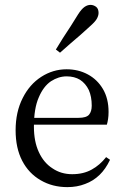

<svg xmlns="http://www.w3.org/2000/svg" viewBox="-20 -755 513 787"><path d="M256 12Q296 12 329 -1Q362 -13 388 -38Q413 -62 431 -100L415 -111Q389 -78 356 -60Q322 -41 276 -41Q230 -41 195 -65Q159 -88 139 -132Q119 -175 119 -236Q119 -311 139 -356Q158 -401 189 -422Q220 -442 253 -442Q285 -442 308 -428Q331 -413 344 -386Q356 -359 356 -322Q356 -298 345 -285Q334 -272 302 -272H73V-244H418Q421 -254 423 -267Q425 -280 425 -296Q425 -351 402 -390Q379 -429 340 -450Q301 -471 253 -471Q197 -471 149 -440Q101 -409 73 -353Q44 -296 44 -221Q44 -148 71 -96Q98 -44 147 -16Q195 12 256 12ZM209 -552 226 -539Q247 -557 268 -576Q289 -594 311 -613Q332 -632 352 -650Q372 -668 378 -680Q384 -692 384 -702Q384 -719 374 -727Q363 -735 351 -735Q339 -735 327 -727Q314 -718 300 -696Q286 -673 270 -648Q253 -623 238 -599Q222 -574 209 -552Z"/></svg>

Font: Source Serif 4 48pt
Style: Regular
Weight: 400
Designer: Frank Grie√ühammer
Foundry: Adobe Systems Incorporated
Version: Version 4.004;hotconv 1.0.116;makeotfexe 2.5.65601